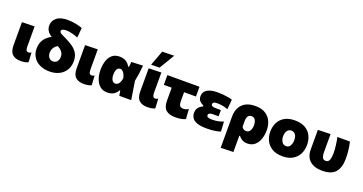

<svg xmlns="http://www.w3.org/2000/svg" viewBox="-44 -1631 5055 2675"><g transform="rotate(20 2483.5 -294.0)"><path d="M207.5 14.5Q131 14.5 87.5 -25Q44 -64.5 44 -158.5V-500.5L230.5 -505.5V-205Q230.5 -174 238.8 -154.8Q247 -135.5 272 -135.5Q282 -135.5 292 -138Q302 -140.5 314 -149L322 -7Q304.5 3 273.8 8.8Q243 14.5 207.5 14.5Z M636 14.5Q551.5 14.5 490 -16.5Q428.5 -47.5 395 -101.2Q361.5 -155 361.5 -222Q361.5 -284 381.5 -327.8Q401.5 -371.5 434 -401.2Q466.5 -431 503.5 -450Q456.5 -478.5 436.8 -512.8Q417 -547 417 -588Q417 -656.5 471.2 -702.2Q525.5 -748 635.5 -748Q698 -748 759 -735.5Q820 -723 854.5 -708.5L841.5 -562.5Q796.5 -582.5 748.8 -593.2Q701 -604 660 -604Q628.5 -604 610.5 -595Q592.5 -586 592.5 -566Q592.5 -553.5 606.2 -542.5Q620 -531.5 654 -516L691.5 -498Q755.5 -467.5 804.8 -432.8Q854 -398 881.8 -350.8Q909.5 -303.5 909.5 -236Q909.5 -161.5 876 -105Q842.5 -48.5 781 -17Q719.5 14.5 636 14.5ZM552.5 -234.5Q552.5 -191 575 -162.5Q597.5 -134 636.5 -134Q673 -134 695.8 -160.8Q718.5 -187.5 718.5 -231Q718.5 -271 696.5 -302.2Q674.5 -333.5 627 -358Q585 -332 568.8 -300.5Q552.5 -269 552.5 -234.5Z M1143.5 14.5Q1067 14.5 1023.5 -25Q980 -64.5 980 -158.5V-500.5L1166.5 -505.5V-205Q1166.5 -174 1174.8 -154.8Q1183 -135.5 1208 -135.5Q1218 -135.5 1228 -138Q1238 -140.5 1250 -149L1258 -7Q1240.5 3 1209.8 8.8Q1179 14.5 1143.5 14.5Z M1493 14.5Q1426.5 14.5 1383.5 -23Q1340.5 -60.5 1320 -121Q1299.5 -181.5 1299.5 -250.5Q1299.5 -325 1319 -385Q1338.5 -445 1380.5 -480.2Q1422.5 -515.5 1488.5 -515.5Q1597.5 -515.5 1645 -425.5H1658Q1661 -444.5 1662.8 -463Q1664.5 -481.5 1665.5 -500.5L1836.5 -508Q1832 -449 1823 -387Q1814 -325 1803 -271Q1814 -203 1824.5 -135.5Q1835 -68 1846 0H1669.5Q1666.5 -18 1663.5 -36.5Q1660.5 -55 1657.5 -73H1647.5Q1628 -34 1589.5 -9.8Q1551 14.5 1493 14.5ZM1560.5 -140.5Q1585 -140.5 1606.8 -165.5Q1628.5 -190.5 1638.5 -249.5Q1624 -306 1602.2 -332Q1580.5 -358 1556.5 -358Q1520 -358 1505 -326Q1490 -294 1490 -249Q1490 -207 1506 -173.8Q1522 -140.5 1560.5 -140.5Z M2086.5 14.5Q2010 14.5 1966.5 -25Q1923 -64.5 1923 -158.5V-500.5L2109.5 -505.5V-205Q2109.5 -174 2117.8 -154.8Q2126 -135.5 2151 -135.5Q2161 -135.5 2171 -138Q2181 -140.5 2193 -149L2201 -7Q2183.5 3 2152.8 8.8Q2122 14.5 2086.5 14.5ZM1937.5 -559Q1958.5 -615 1979.5 -671Q2000 -727 2021 -782.5L2197.5 -786.5Q2162.5 -728 2129 -671.5Q2095 -615 2062.5 -561Z M2505 14.5Q2411 14.5 2364 -26.2Q2317 -67 2317 -161.5V-356H2200.5V-500.5H2676.5V-356H2500.5V-219.5Q2500.5 -178.5 2515 -157Q2529.5 -135.5 2567.5 -135.5Q2584 -135.5 2604.2 -140.8Q2624.5 -146 2643 -160.5L2653.5 -13Q2629 -0.5 2590.5 7Q2552 14.5 2505 14.5Z M2971 11.5Q2876.5 11.5 2823.8 -7.8Q2771 -27 2749.8 -60.5Q2728.5 -94 2728.5 -136Q2728.5 -171 2742.2 -195.8Q2756 -220.5 2776.5 -236.2Q2797 -252 2817 -260V-273.5Q2786.5 -285.5 2760.2 -311Q2734 -336.5 2734 -383Q2734 -421 2754.8 -450.5Q2775.5 -480 2822.8 -497Q2870 -514 2949 -514Q2987.5 -514 3028.5 -510.2Q3069.5 -506.5 3104.8 -499.8Q3140 -493 3161.5 -485L3148 -339.5Q3103 -357.5 3064.5 -363.5Q3026 -369.5 2991.5 -369.5Q2952 -369.5 2937 -359.5Q2922 -349.5 2922 -333Q2922 -315.5 2939.2 -306.5Q2956.5 -297.5 2985.5 -297.5H3067.5V-205H2977.5Q2948 -205 2932.2 -195Q2916.5 -185 2916.5 -168.5Q2916.5 -149 2935.2 -139.5Q2954 -130 2998 -130Q3048 -130 3092.8 -140.2Q3137.5 -150.5 3162.5 -162L3171 -16.5Q3143.5 -6 3092.2 2.8Q3041 11.5 2971 11.5Z M3244.5 197.5V-264.5Q3244.5 -381 3310.2 -448.2Q3376 -515.5 3503.5 -515.5Q3592.5 -515.5 3650.2 -480.2Q3708 -445 3736.2 -385Q3764.5 -325 3764.5 -250.5Q3764.5 -181 3743.8 -120.5Q3723 -60 3680.2 -22.8Q3637.5 14.5 3570.5 14.5Q3527.5 14.5 3495.5 -2.8Q3463.5 -20 3441 -49.5H3431V192ZM3495.5 -142Q3535.5 -142 3554.5 -175.8Q3573.5 -209.5 3573.5 -253.5Q3573.5 -302.5 3555.2 -333.5Q3537 -364.5 3500 -364.5Q3431 -364.5 3431 -263.5V-183.5Q3439.5 -165.5 3456.2 -153.8Q3473 -142 3495.5 -142Z M4092 14.5Q3996 14.5 3935.2 -22.8Q3874.5 -60 3845.5 -120.5Q3816.5 -181 3816.5 -251Q3816.5 -326 3846.5 -385.8Q3876.5 -445.5 3936.8 -480.5Q3997 -515.5 4088 -515.5Q4181.5 -515.5 4242.2 -480.2Q4303 -445 4332.5 -385Q4362 -325 4362 -251Q4362 -175 4331 -114.8Q4300 -54.5 4240 -20Q4180 14.5 4092 14.5ZM4091.5 -135.5Q4132.5 -135.5 4152.2 -170.5Q4172 -205.5 4172 -251Q4172 -306.5 4149.2 -335.8Q4126.5 -365 4090.5 -365Q4050 -365 4028.2 -332.5Q4006.5 -300 4006.5 -251Q4006.5 -205.5 4028.2 -170.5Q4050 -135.5 4091.5 -135.5Z M4679 14.5Q4562 14.5 4496.8 -43.2Q4431.5 -101 4431.5 -211V-500.5L4618 -506V-243Q4618 -183 4632.8 -157.2Q4647.5 -131.5 4681 -131.5Q4720.5 -131.5 4734.5 -171Q4748.5 -210.5 4748.5 -267.5Q4748.5 -323 4740.2 -386.5Q4732 -450 4721 -500.5H4907Q4920 -447 4927.5 -384.8Q4935 -322.5 4935 -255Q4935 -125 4876 -55.2Q4817 14.5 4679 14.5Z"/></g></svg>

Font: Heraclito ExtraBold
Style: Regular
Weight: 800
Designer: Kostas Bartsokas (font) & Cristiano Sobral (main changes)
Foundry: Kostas Bartsokas (font) & Cristiano Sobral (main changes)
Version: Version 1.00;July 8, 2020;FontCreator 13.0.0.2655 64-bit